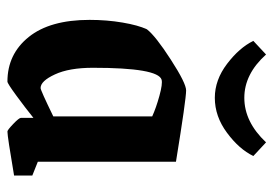

<svg xmlns="http://www.w3.org/2000/svg" viewBox="-128 -588 726 509"><g transform="rotate(90 234.5 -333.0)"><path d="M238.8 -540Q191.4 -540 148.7 -572.5Q106 -605 87.9 -642.1L124 -675.8Q175.8 -618.2 238.8 -618.2Q302.7 -618.2 356.9 -675.8L393.1 -642.1Q375 -604.5 331.5 -572.3Q288.1 -540 238.8 -540ZM195.8 9.8Q123 9.8 77.6 -46.6Q32.2 -103 32.2 -208Q32.2 -253.9 39.3 -295.4Q46.4 -336.9 57.1 -359.9Q74.7 -382.8 137.5 -423.3Q200.2 -463.9 219.2 -463.9Q242.7 -463.9 408.2 -437V-70.8L444.8 -56.2V-7.8Q341.3 9.8 328.1 9.8Q324.2 9.8 308.1 -5.6Q292 -21 292 -25.9V-59.1Q264.6 -37.1 232.7 -13.7Q200.7 9.8 195.8 9.8ZM212.9 -78.1Q218.8 -78.1 288.1 -111.8V-374Q265.6 -384.3 233.6 -393.1Q201.7 -401.9 190.9 -398.9Q159.2 -389.6 159.2 -216.8Q159.2 -153.8 176.8 -116Q194.3 -78.1 212.9 -78.1Z"/></g></svg>

Font: Grenze SemiBold
Style: Regular
Weight: 600
Designer: Renata Polastri
Foundry: Omnibus-Type
Version: Version 1.002;PS 001.002;hotconv 1.0.88;makeotf.lib2.5.64775